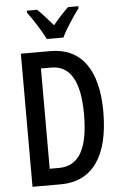

<svg xmlns="http://www.w3.org/2000/svg" viewBox="-62 -983 652 1026"><g transform="rotate(-5 264.5 -470.0)"><path d="M215 -780H304C325 -825 368 -889 398 -929V-940H343C311 -909 292 -889 260 -850C230 -884 201 -918 177 -940H122V-929C155 -885 194 -823 215 -780ZM482 -367C482 -593 393 -714 229 -714H70V0H222C391 0 482 -127 482 -367ZM378 -363C378 -180 329 -88 219 -88H170V-626H226C326 -626 378 -540 378 -363Z"/></g></svg>

Font: Noto Sans Lao ExtraCondensed Medium
Style: Regular
Weight: 500
Width: 2
Designer: Monotype Design Team
Foundry: Monotype Imaging Inc.
Version: Version 2.003